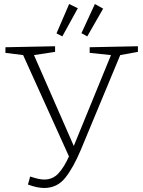

<svg xmlns="http://www.w3.org/2000/svg" viewBox="-20 -925 710 955"><path d="M119 -7 130 -47Q151 -40 168 -36Q185 -32 200 -32Q243 -32 271.5 -63.5Q300 -95 323 -147L95 -651L7 -662V-690L254 -695V-667L149 -651L347 -199L532 -651L426 -662V-690L666 -695V-667L578 -651L383 -182Q345 -91 304.5 -40.5Q264 10 200 10Q165 10 119 -7ZM414 -744 385 -760 452 -905 493 -882ZM290 -744 261 -759 324 -905 367 -884Z"/></svg>

Font: Bitter Light
Style: Regular
Weight: 300
Designer: Sol Matas, and Bitter project Authors
Foundry: Sol Matas
Version: Version 2.001